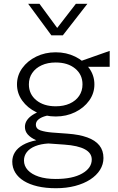

<svg xmlns="http://www.w3.org/2000/svg" viewBox="-20 -772 624 1017"><path d="M276 225Q222 225 179.2 215Q136.5 205 106.5 186.5Q76.5 168 60.8 142Q45 116 45 84Q45 57 59 34.5Q73 12 101.2 -4.2Q129.5 -20.5 172 -29Q142 -42.5 127 -59.8Q112 -77 112 -100Q112 -119 122.8 -135Q133.5 -151 153.8 -164Q174 -177 202.5 -186Q231 -195 266 -199L285 -165Q251.5 -165 225.5 -158.5Q199.5 -152 184.8 -140.2Q170 -128.5 170 -112Q170 -89.5 194.8 -81.2Q219.5 -73 256 -70L338 -64Q400 -59.5 442.2 -44.2Q484.5 -29 506.2 -2Q528 25 528 65Q528 98.5 509.8 127.8Q491.5 157 458 178.8Q424.5 200.5 378.2 212.8Q332 225 276 225ZM275 176Q364.5 176 415.2 147Q466 118 466 73Q466 38.5 429.5 18.8Q393 -1 321 -6L236 -12Q195.5 -9.5 166.5 2.2Q137.5 14 122.2 33.5Q107 53 107 78Q107 107 127.2 129Q147.5 151 185 163.5Q222.5 176 275 176ZM275 -155Q218.5 -155 172 -177.8Q125.5 -200.5 97.8 -239Q70 -277.5 70 -325Q70 -372.5 97.8 -411Q125.5 -449.5 172 -472.2Q218.5 -495 275 -495Q331.5 -495 378 -472.2Q424.5 -449.5 452.2 -411Q480 -372.5 480 -325Q480 -277.5 452.2 -239Q424.5 -200.5 378 -177.8Q331.5 -155 275 -155ZM275 -209Q317.5 -209 349.5 -223.5Q381.5 -238 399.2 -264.2Q417 -290.5 417 -325Q417 -377 378 -409Q339 -441 275 -441Q232.5 -441 200.5 -426.2Q168.5 -411.5 150.8 -385.5Q133 -359.5 133 -325Q133 -273.5 172.2 -241.2Q211.5 -209 275 -209ZM385 -418V-440.5L561 -502.5V-418ZM252 -585 129 -752H189L283 -624L382 -752H443L313 -585Z"/></svg>

Font: Geologica-Sharp
Style: Regular
Weight: 100
Designer: Sindre Bremnes, Frode Helland
Foundry: Monokrom Skriftforlag AS
Version: Version 1.010;gftools[0.9.28]